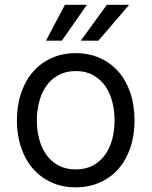

<svg xmlns="http://www.w3.org/2000/svg" viewBox="-20 -776 637 807"><path d="M298.3 11.4Q242.9 11.4 197.4 -8.9Q152 -29.1 119.5 -65.9Q87 -102.6 69.1 -154.7Q51.1 -206.7 51.1 -269.9Q51.1 -333.8 69.1 -386Q87 -438.2 119.5 -475.1Q152 -512.1 197.4 -532.3Q242.9 -552.6 298.3 -552.6Q353.7 -552.6 399.3 -532.3Q445 -512.1 477.5 -475.1Q509.9 -438.2 527.7 -386Q545.5 -333.8 545.5 -269.9Q545.5 -206.7 527.7 -154.7Q509.9 -102.6 477.5 -65.9Q445 -29.1 399.3 -8.9Q353.7 11.4 298.3 11.4ZM298.3 -63.9Q340.6 -63.9 371.3 -80.8Q402 -97.7 422.1 -125.9Q442.1 -154.1 451.9 -191.6Q461.6 -229 461.6 -269.9Q461.6 -311.1 451.9 -348.5Q442.1 -386 422.1 -414.6Q402 -443.2 371.3 -460.2Q340.6 -477.3 298.3 -477.3Q256.4 -477.3 225.5 -460.2Q194.6 -443.2 174.5 -414.6Q154.5 -386 144.7 -348.5Q134.9 -311.1 134.9 -269.9Q134.9 -229 144.7 -191.6Q154.5 -154.1 174.5 -125.9Q194.6 -97.7 225.5 -80.8Q256.4 -63.9 298.3 -63.9ZM429 -755.7H522.7L393.5 -605.1H319.6ZM252.8 -755.7H345.2L240.1 -605.1H173.3Z"/></svg>

Font: Fast_Sans-Dotted
Style: Regular
Weight: 400
Version: Version 3.018